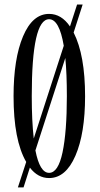

<svg xmlns="http://www.w3.org/2000/svg" viewBox="-20 -772 441 844"><path d="M58.6 51.8 95.2 -60.1Q39.6 -156.2 39.6 -349.1Q39.6 -513.7 81.3 -612.3Q123 -710.9 195.8 -710.9Q250 -710.9 287.6 -655.8L318.8 -752H343.3L303.7 -628.9Q354 -529.8 354 -349.1Q354 -185.5 311.5 -87.4Q269 10.7 195.8 10.7Q146.5 10.7 111.3 -35.2L83.5 51.8ZM119.6 -349.1Q119.6 -240.7 128.4 -163.1L260.3 -570.8Q240.7 -687.5 195.8 -687.5Q119.6 -687.5 119.6 -349.1ZM195.8 -12.2Q235.8 -12.2 254.9 -102.3Q273.9 -192.4 273.9 -349.1Q273.9 -448.7 267.1 -517.1L135.7 -110.8Q154.8 -12.2 195.8 -12.2Z"/></svg>

Font: Imbue
Style: Regular
Weight: 400
Designer: Tyler Finck
Foundry: Etcetera Type Company
Version: Version 0.910